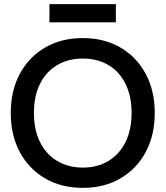

<svg xmlns="http://www.w3.org/2000/svg" viewBox="-20 -896 800 928"><path d="M380 12Q276 12 197.5 -34Q119 -80 75.5 -161.5Q32 -243 32 -350Q32 -457 75.5 -538.5Q119 -620 197.5 -666Q276 -712 380 -712Q484 -712 562.5 -666Q641 -620 684.5 -538.5Q728 -457 728 -350Q728 -243 684.5 -161.5Q641 -80 562.5 -34Q484 12 380 12ZM381 -86Q451 -86 504 -118Q557 -150 586.5 -209Q616 -268 616 -350Q616 -432 586.5 -491Q557 -550 504 -581.5Q451 -613 381 -613Q310 -613 256.5 -581.5Q203 -550 173.5 -491Q144 -432 144 -350Q144 -268 173.5 -209Q203 -150 256.5 -118Q310 -86 381 -86ZM219 -788V-876H540V-788Z"/></svg>

Font: HostGroteskMedium
Style: Regular
Weight: 500
Designer: Doukan Karapınar based on Poppins by Indian Type Foundry, Jonny Pinhorn
Foundry: Element Type
Version: Version 1.001; ttfautohint (v1.8.4.7-5d5b)